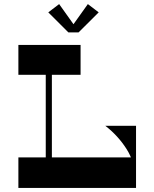

<svg xmlns="http://www.w3.org/2000/svg" viewBox="-20 -920 756 940"><path d="M204 -606.8H234V-121.6H204ZM374.5 -700V-553.8H70V-700ZM369 -51.4H640.4Q640.4 -126.5 599.3 -190.9Q558.3 -255.3 495.8 -304H646V-6H369ZM70 -149.4H646V0H70ZM361.2 -771.3H318.3L410.1 -900L463.2 -859.5L364.8 -761.5H314.7L216.4 -859.5L269.6 -900Z"/></svg>

Font: Space Cowgirl
Style: Regular
Weight: 400
Designer: Valery Marier
Foundry: Valery Marier
Version: Version 1.000